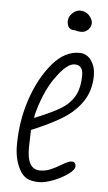

<svg xmlns="http://www.w3.org/2000/svg" viewBox="-51 -711 426 756"><g transform="rotate(5 162.0 -333.5)"><path d="M54 -33Q33 -72 33 -127Q33 -223 62 -309.5Q91 -396 141 -455Q189 -511 246 -511Q276 -511 293.5 -486.5Q311 -462 311 -427Q311 -366 279.5 -321Q248 -276 195 -246Q149 -219 83 -192L81 -120Q81 -36 132 -36Q153 -36 172.5 -44Q192 -52 215 -66Q242 -82 253 -82Q270 -82 270 -64Q270 -51 245.5 -33Q221 -15 188 -2.5Q155 10 133 10Q101 10 83 -0.5Q65 -11 54 -33ZM265 -425Q265 -464 232 -464Q203 -464 164 -411Q123 -358 98 -272Q91 -248 91 -240Q158 -267 193 -288Q228 -309 246.5 -341Q265 -373 265 -425ZM223 -598H219Q190 -598 190 -632Q190 -649 204.5 -663Q219 -677 236 -677Q253 -677 268 -665Q285 -648 285 -632Q285 -617 273.5 -605.5Q262 -594 247 -594Q231 -594 223 -598Z"/></g></svg>

Font: Bad Script
Style: Regular
Weight: 400
Italic angle: -10°
Designer: Roman Shchyukin (Gaslight Type Foundry), Cyreal (Charset Expansion)
Foundry: Gaslight
Version: Version 2.000